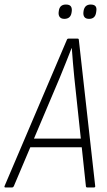

<svg xmlns="http://www.w3.org/2000/svg" viewBox="-44 -825 472 845"><path d="M-20 0Q-26 0 -24 -6L250 -649Q252 -655 257 -655H298Q303 -655 303 -649L375 -6Q376 0 369 0H340Q334 0 334 -6L283 -484Q280 -517 277 -549Q274 -581 272 -613H271Q258 -581 245.5 -548.5Q233 -516 219 -483L17 -6Q14 0 9 0ZM80 -177 95 -215H319L323 -177ZM348 -742Q334 -742 328 -749.5Q322 -757 323 -770L324 -778Q329 -805 355 -805Q370 -805 376 -798Q382 -791 380 -777L379 -770Q375 -742 348 -742ZM239 -742Q226 -742 219.5 -749.5Q213 -757 214 -770L215 -778Q219 -805 246 -805Q261 -805 267 -798Q273 -791 272 -777L271 -770Q267 -742 239 -742Z"/></svg>

Font: Sofia Sans Condensed ExtraLight
Style: Italic
Weight: 250
Italic angle: -9°
Version: Version 4.100